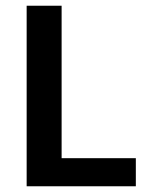

<svg xmlns="http://www.w3.org/2000/svg" viewBox="-20 -650 504 670"><path d="M73 -630H195V-98H454V0H73Z"/></svg>

Font: Mukta SemiBold
Style: Regular
Weight: 600
Designer: Girish Dalvi and Yashodeep Gholap
Foundry: Ek Type
Version: Version 2.538;PS 1.002;hotconv 16.6.51;makeotf.lib2.5.65220;